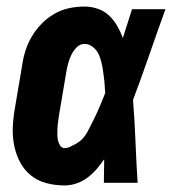

<svg xmlns="http://www.w3.org/2000/svg" viewBox="-20 -558 540 586"><path d="M177 8Q149 8 122 1Q95 -6 74.5 -22.5Q54 -39 41.5 -62.5Q29 -86 23.5 -113Q18 -140 19 -168Q20 -196 25 -225L47 -355Q50 -378 57 -401Q64 -424 76.5 -445.5Q89 -467 106.5 -485Q124 -503 145.5 -515.5Q167 -528 190.5 -533Q214 -538 238 -538Q259 -538 279 -531Q299 -524 313.5 -510Q328 -496 338 -478.5Q348 -461 355 -442Q362 -464 369 -486Q376 -508 383 -530H485Q460 -461 436 -391.5Q412 -322 386 -253Q391 -190 393.5 -126.5Q396 -63 400 0H297Q297 -18 297.5 -36Q298 -54 298 -72Q287 -56 274.5 -41.5Q262 -27 246.5 -15.5Q231 -4 213 2Q195 8 177 8ZM177 -106Q186 -106 194 -110Q202 -114 210.5 -118.5Q219 -123 226 -129Q233 -135 238.5 -142.5Q244 -150 248.5 -158.5Q253 -167 257 -175Q261 -183 265 -191Q269 -199 273 -207.5Q277 -216 280.5 -224Q284 -232 287.5 -240.5Q291 -249 294.5 -257.5Q298 -266 301 -274Q300 -286 299.5 -297Q299 -308 297.5 -319Q296 -330 294.5 -341.5Q293 -353 290.5 -363.5Q288 -374 284.5 -384.5Q281 -395 274.5 -403.5Q268 -412 258.5 -418Q249 -424 238 -424Q224 -424 213.5 -413Q203 -402 197 -389Q191 -376 187.5 -362.5Q184 -349 182 -336L160 -206Q159 -197 157.5 -187.5Q156 -178 155.5 -168.5Q155 -159 155 -149.5Q155 -140 156.5 -131.5Q158 -123 163 -114.5Q168 -106 177 -106Z"/></svg>

Font: Iosevka Slab Heavy
Style: Italic
Weight: 900
Italic angle: -9°
Monospace: yes
Designer: Belleve Invis
Foundry: Belleve Invis
Version: Version 11.1.0; ttfautohint (v1.8.3)